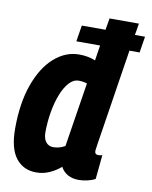

<svg xmlns="http://www.w3.org/2000/svg" viewBox="-84 -803 695 876"><g transform="rotate(10 263.0 -365.0)"><path d="M342 10Q282 10 257 -36Q236 -17 206.5 -3.5Q177 10 144 10Q84 10 49.5 -34.5Q15 -79 15 -171Q15 -288 45.5 -374Q76 -460 128.5 -507Q181 -554 245 -554Q286 -554 320 -540L331 -611H221L233 -686H343L352 -740H488Q486 -728 484 -714.5Q482 -701 479 -686H526L514 -611H467Q458 -554 448 -490Q438 -426 428.5 -364.5Q419 -303 411 -252.5Q403 -202 398 -170Q393 -138 393 -134Q393 -117 410 -117Q419 -117 428 -120L417 -8Q403 0 382 5Q361 10 342 10ZM201 -117Q229 -117 255 -132L302 -430Q283 -436 263 -436Q239 -436 219 -414Q199 -392 184.5 -355Q170 -318 162 -271.5Q154 -225 154 -177Q154 -149 166.5 -133Q179 -117 201 -117Z"/></g></svg>

Font: Georama SemiCondensed
Style: Bold Italic
Weight: 700
Width: 4
Italic angle: -9°
Designer: Jean-Baptiste Levee
Foundry: Production Type
Version: Version 1.000